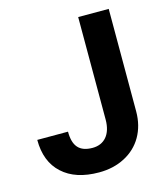

<svg xmlns="http://www.w3.org/2000/svg" viewBox="-108 -796 776 890"><g transform="rotate(-15 279.5 -350.5)"><path d="M350.1 -218.8C350.1 -147.9 314.5 -107.9 258.3 -107.9C195.3 -107.9 167 -140.1 167 -210H19.5C19.5 -140.1 40.5 -85.9 82.5 -47.9C124.5 -9.3 183.1 9.8 258.3 9.8C304.2 9.8 345.2 0.5 381.8 -18.6C454.6 -56.2 496.6 -128.4 496.6 -218.8V-710.9H350.1Z"/></g></svg>

Font: Roboto
Style: Bold
Weight: 700
Designer: Google
Version: Version 2.137; 2017